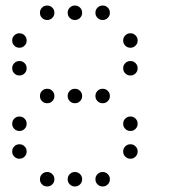

<svg xmlns="http://www.w3.org/2000/svg" viewBox="-20 -696 640 692"><path d="M149 -676Q139 -676 131.5 -668.5Q124 -661 124 -651V-649Q124 -639 131.5 -631.5Q139 -624 149 -624H151Q161 -624 168.5 -631.5Q176 -639 176 -649V-651Q176 -661 168.5 -668.5Q161 -676 151 -676ZM249 -676Q239 -676 231.5 -668.5Q224 -661 224 -651V-649Q224 -639 231.5 -631.5Q239 -624 249 -624H251Q261 -624 268.5 -631.5Q276 -639 276 -649V-651Q276 -661 268.5 -668.5Q261 -676 251 -676ZM349 -676Q339 -676 331.5 -668.5Q324 -661 324 -651V-649Q324 -639 331.5 -631.5Q339 -624 349 -624H351Q361 -624 368.5 -631.5Q376 -639 376 -649V-651Q376 -661 368.5 -668.5Q361 -676 351 -676ZM49 -576Q39 -576 31.5 -568.5Q24 -561 24 -551V-549Q24 -539 31.5 -531.5Q39 -524 49 -524H51Q61 -524 68.5 -531.5Q76 -539 76 -549V-551Q76 -561 68.5 -568.5Q61 -576 51 -576ZM449 -576Q439 -576 431.5 -568.5Q424 -561 424 -551V-549Q424 -539 431.5 -531.5Q439 -524 449 -524H451Q461 -524 468.5 -531.5Q476 -539 476 -549V-551Q476 -561 468.5 -568.5Q461 -576 451 -576ZM49 -476Q39 -476 31.5 -468.5Q24 -461 24 -451V-449Q24 -439 31.5 -431.5Q39 -424 49 -424H51Q61 -424 68.5 -431.5Q76 -439 76 -449V-451Q76 -461 68.5 -468.5Q61 -476 51 -476ZM449 -476Q439 -476 431.5 -468.5Q424 -461 424 -451V-449Q424 -439 431.5 -431.5Q439 -424 449 -424H451Q461 -424 468.5 -431.5Q476 -439 476 -449V-451Q476 -461 468.5 -468.5Q461 -476 451 -476ZM149 -376Q139 -376 131.5 -368.5Q124 -361 124 -351V-349Q124 -339 131.5 -331.5Q139 -324 149 -324H151Q161 -324 168.5 -331.5Q176 -339 176 -349V-351Q176 -361 168.5 -368.5Q161 -376 151 -376ZM249 -376Q239 -376 231.5 -368.5Q224 -361 224 -351V-349Q224 -339 231.5 -331.5Q239 -324 249 -324H251Q261 -324 268.5 -331.5Q276 -339 276 -349V-351Q276 -361 268.5 -368.5Q261 -376 251 -376ZM349 -376Q339 -376 331.5 -368.5Q324 -361 324 -351V-349Q324 -339 331.5 -331.5Q339 -324 349 -324H351Q361 -324 368.5 -331.5Q376 -339 376 -349V-351Q376 -361 368.5 -368.5Q361 -376 351 -376ZM49 -276Q39 -276 31.5 -268.5Q24 -261 24 -251V-249Q24 -239 31.5 -231.5Q39 -224 49 -224H51Q61 -224 68.5 -231.5Q76 -239 76 -249V-251Q76 -261 68.5 -268.5Q61 -276 51 -276ZM449 -276Q439 -276 431.5 -268.5Q424 -261 424 -251V-249Q424 -239 431.5 -231.5Q439 -224 449 -224H451Q461 -224 468.5 -231.5Q476 -239 476 -249V-251Q476 -261 468.5 -268.5Q461 -276 451 -276ZM49 -176Q39 -176 31.5 -168.5Q24 -161 24 -151V-149Q24 -139 31.5 -131.5Q39 -124 49 -124H51Q61 -124 68.5 -131.5Q76 -139 76 -149V-151Q76 -161 68.5 -168.5Q61 -176 51 -176ZM449 -176Q439 -176 431.5 -168.5Q424 -161 424 -151V-149Q424 -139 431.5 -131.5Q439 -124 449 -124H451Q461 -124 468.5 -131.5Q476 -139 476 -149V-151Q476 -161 468.5 -168.5Q461 -176 451 -176ZM149 -76Q139 -76 131.5 -68.5Q124 -61 124 -51V-49Q124 -39 131.5 -31.5Q139 -24 149 -24H151Q161 -24 168.5 -31.5Q176 -39 176 -49V-51Q176 -61 168.5 -68.5Q161 -76 151 -76ZM249 -76Q239 -76 231.5 -68.5Q224 -61 224 -51V-49Q224 -39 231.5 -31.5Q239 -24 249 -24H251Q261 -24 268.5 -31.5Q276 -39 276 -49V-51Q276 -61 268.5 -68.5Q261 -76 251 -76ZM349 -76Q339 -76 331.5 -68.5Q324 -61 324 -51V-49Q324 -39 331.5 -31.5Q339 -24 349 -24H351Q361 -24 368.5 -31.5Q376 -39 376 -49V-51Q376 -61 368.5 -68.5Q361 -76 351 -76Z"/></svg>

Font: Doto Rounded
Style: Regular
Weight: 400
Monospace: yes
Version: Version 1.000